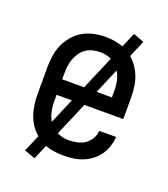

<svg xmlns="http://www.w3.org/2000/svg" viewBox="-121 -669 717 817"><g transform="rotate(20 237.5 -260.0)"><path d="M239 8Q212 8 186 3Q160 -2 137 -15.5Q114 -29 96 -49Q78 -69 67.5 -93.5Q57 -118 52.5 -144.5Q48 -171 48 -197V-323Q48 -349 52 -375.5Q56 -402 67 -426Q78 -450 95.5 -470.5Q113 -491 136 -504Q159 -517 185 -522.5Q211 -528 238 -528Q264 -528 290 -522.5Q316 -517 339 -504Q362 -491 379.5 -470.5Q397 -450 408 -426Q419 -402 423 -375.5Q427 -349 427 -323V-225H125V-197Q125 -172 130.5 -147Q136 -122 151 -101.5Q166 -81 190 -71Q214 -61 239 -61Q258 -61 277 -65Q296 -69 311.5 -79.5Q327 -90 337 -107Q347 -124 348 -143H425Q423 -121 416 -99.5Q409 -78 396.5 -60Q384 -42 365.5 -28Q347 -14 326.5 -6Q306 2 283.5 5Q261 8 239 8ZM125 -295H350V-323Q350 -339 348 -356Q346 -373 340 -388.5Q334 -404 324.5 -418Q315 -432 301 -441.5Q287 -451 270.5 -455Q254 -459 238 -459Q221 -459 204.5 -455Q188 -451 174 -441.5Q160 -432 150.5 -418Q141 -404 135 -388.5Q129 -373 127 -356Q125 -339 125 -323ZM129 61 80 43 346 -581 395 -563Z"/></g></svg>

Font: Iosevka QP
Style: Regular
Weight: 400
Designer: Belleve Invis
Foundry: Belleve Invis
Version: Version 20.0.0; ttfautohint (v1.8.4)